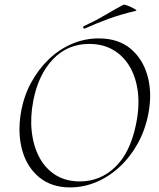

<svg xmlns="http://www.w3.org/2000/svg" viewBox="-20 -803 690 835"><path d="M285 12Q204 12 150.5 -32Q97 -76 76.5 -150Q56 -224 71 -313Q83 -384 115 -443Q147 -502 192.5 -545.5Q238 -589 293.5 -612.5Q349 -636 409 -636Q494 -636 547.5 -591.5Q601 -547 621.5 -473.5Q642 -400 626 -313Q613 -241 580.5 -181.5Q548 -122 501.5 -78.5Q455 -35 399.5 -11.5Q344 12 285 12ZM327 -14Q416 -14 481 -76.5Q546 -139 571 -260Q587 -335 580 -399Q573 -463 545.5 -511Q518 -559 473 -585.5Q428 -612 368 -612Q274 -612 210.5 -545.5Q147 -479 125 -366Q111 -295 118 -231.5Q125 -168 151 -119Q177 -70 221.5 -42Q266 -14 327 -14ZM349 -679Q345 -677 342.5 -682.5Q340 -688 344 -689Q394 -712 434.5 -736Q475 -760 516 -782Q519 -784 529.5 -780.5Q540 -777 551.5 -771.5Q563 -766 569.5 -761.5Q576 -757 571 -756Q504 -740 452 -721Q400 -702 349 -679Z"/></svg>

Font: Cormorant Garamond Light Light
Style: Italic
Weight: 300
Italic angle: -10°
Version: Version 4.001